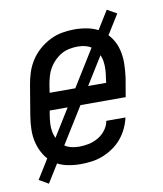

<svg xmlns="http://www.w3.org/2000/svg" viewBox="-75 -645 651 769"><g transform="rotate(-10 250.0 -260.0)"><path d="M201 8Q172 8 144.5 2Q117 -4 95 -19Q73 -34 58.5 -57Q44 -80 37 -106.5Q30 -133 30.5 -161.5Q31 -190 36 -219L56 -339Q60 -364 68 -389Q76 -414 90.5 -436.5Q105 -459 125.5 -477Q146 -495 170 -507Q194 -519 219.5 -523.5Q245 -528 269 -528Q298 -528 326 -522Q354 -516 376.5 -501Q399 -486 414.5 -463.5Q430 -441 436.5 -414Q443 -387 442.5 -358.5Q442 -330 438 -301L425 -225H116L113 -208Q110 -190 109 -172.5Q108 -155 111.5 -138Q115 -121 123 -106.5Q131 -92 143.5 -81.5Q156 -71 172.5 -66.5Q189 -62 207 -62Q227 -62 246.5 -66Q266 -70 284.5 -80.5Q303 -91 316 -108.5Q329 -126 332 -145H410Q405 -123 395 -101.5Q385 -80 369.5 -61.5Q354 -43 333.5 -29Q313 -15 291 -6.5Q269 2 246 5Q223 8 201 8ZM358 -295 360 -312Q363 -330 364 -347.5Q365 -365 362.5 -381.5Q360 -398 352.5 -413Q345 -428 332.5 -438.5Q320 -449 304 -453.5Q288 -458 270 -458Q254 -458 236.5 -454.5Q219 -451 204 -442.5Q189 -434 176 -421Q163 -408 154 -392.5Q145 -377 140.5 -360.5Q136 -344 133 -328L128 -295ZM62 63 24 41 411 -583 450 -561Z"/></g></svg>

Font: Iosevka Term Oblique
Style: Regular
Weight: 400
Italic angle: -9°
Monospace: yes
Designer: Belleve Invis
Foundry: Belleve Invis
Version: Version 31.4.0